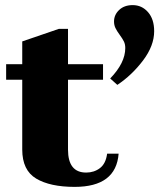

<svg xmlns="http://www.w3.org/2000/svg" viewBox="-20 -721 623 751"><path d="M583 -599Q583 -542 539.5 -484.5Q496 -427 439 -389L411 -414Q470 -475 470 -533Q470 -548 464.5 -559Q459 -570 448 -585Q437 -600 431.5 -611.5Q426 -623 426 -637Q426 -663 446 -682Q466 -701 499 -701Q535 -701 559 -673.5Q583 -646 583 -599ZM399 -120H444Q434 10 272 10Q176 10 121.5 -22.5Q67 -55 67 -136V-409H4V-470H67V-559L210 -608H246V-470H383V-409H246V-136Q246 -46 317 -46Q348 -46 371 -63.5Q394 -81 399 -120Z"/></svg>

Font: Taviraj
Style: Bold
Weight: 700
Designer: Katatrad Team
Foundry: CadsonDemak
Version: Version 1.001